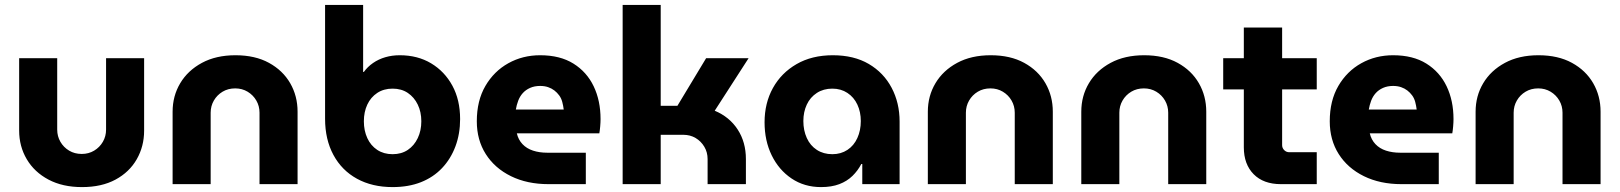

<svg xmlns="http://www.w3.org/2000/svg" viewBox="-20 -750 6597 782"><path d="M314 12Q235 12 177.5 -18.5Q120 -49 89 -101.5Q58 -154 58 -218V-513H213V-222Q213 -195 226 -172.5Q239 -150 261.5 -136.5Q284 -123 313 -123Q341 -123 363.5 -136.5Q386 -150 399 -172.5Q412 -195 412 -222V-513H567V-218Q567 -154 537 -101.5Q507 -49 450.5 -18.5Q394 12 314 12Z M683 0V-295Q683 -359 714 -411Q745 -463 802.5 -494Q860 -525 939 -525Q1019 -525 1075.5 -494Q1132 -463 1162 -411Q1192 -359 1192 -295V0H1037V-291Q1037 -318 1024 -340.5Q1011 -363 988.5 -376.5Q966 -390 938 -390Q909 -390 886.5 -376.5Q864 -363 851 -340.5Q838 -318 838 -291V0Z M1579 12Q1496 12 1434 -22Q1372 -56 1338 -119Q1304 -182 1304 -266V-730H1459V-457H1462Q1477 -478 1499.5 -493.5Q1522 -509 1549.5 -517Q1577 -525 1608 -525Q1681 -525 1736 -492Q1791 -459 1822.5 -401Q1854 -343 1854 -265Q1854 -205 1835 -154Q1816 -103 1780.5 -65.5Q1745 -28 1694.5 -8Q1644 12 1579 12ZM1579 -122Q1615 -122 1641 -139.5Q1667 -157 1681.5 -187.5Q1696 -218 1696 -256Q1696 -294 1681.5 -324Q1667 -354 1641 -371.5Q1615 -389 1579 -389Q1543 -389 1516.5 -371.5Q1490 -354 1476 -324Q1462 -294 1462 -256Q1462 -218 1476 -187.5Q1490 -157 1516.5 -139.5Q1543 -122 1579 -122Z M2214 0Q2127 0 2061 -32.5Q1995 -65 1958.5 -122.5Q1922 -180 1922 -256Q1922 -340 1957 -400Q1992 -460 2050.5 -492.5Q2109 -525 2180 -525Q2261 -525 2315.5 -491Q2370 -457 2398 -398.5Q2426 -340 2426 -265Q2426 -252 2424.5 -234.5Q2423 -217 2421 -207H2085Q2091 -181 2108 -163Q2125 -145 2151 -136.5Q2177 -128 2209 -128H2366V0ZM2081 -304H2276Q2274 -320 2270 -335Q2266 -350 2257.5 -361.5Q2249 -373 2238 -381.5Q2227 -390 2212.5 -395Q2198 -400 2180 -400Q2157 -400 2139 -392Q2121 -384 2109 -370.5Q2097 -357 2090.5 -339.5Q2084 -322 2081 -304Z M2516 0V-730H2671V-319H2739L2856 -513H3029L2891 -299Q2951 -274 2984.5 -222.5Q3018 -171 3018 -102V0H2862V-102Q2862 -130 2848.5 -152.5Q2835 -175 2813 -188Q2791 -201 2763 -201H2671V0Z M3324 12Q3256 12 3204 -23Q3152 -58 3123 -117.5Q3094 -177 3094 -252Q3094 -330 3128 -391.5Q3162 -453 3224.5 -489Q3287 -525 3372 -525Q3458 -525 3518.5 -489.5Q3579 -454 3611.5 -392.5Q3644 -331 3644 -255V0H3492V-82H3488Q3474 -55 3452 -33.5Q3430 -12 3398.5 0Q3367 12 3324 12ZM3370 -122Q3405 -122 3431.5 -139.5Q3458 -157 3472 -188Q3486 -219 3486 -257Q3486 -294 3472 -324Q3458 -354 3431.5 -371.5Q3405 -389 3370 -389Q3334 -389 3307 -371.5Q3280 -354 3266 -324Q3252 -294 3252 -257Q3252 -219 3266 -188Q3280 -157 3307 -139.5Q3334 -122 3370 -122Z M3759 0V-295Q3759 -359 3790 -411Q3821 -463 3878.5 -494Q3936 -525 4015 -525Q4095 -525 4151.5 -494Q4208 -463 4238 -411Q4268 -359 4268 -295V0H4113V-291Q4113 -318 4100 -340.5Q4087 -363 4064.5 -376.5Q4042 -390 4014 -390Q3985 -390 3962.5 -376.5Q3940 -363 3927 -340.5Q3914 -318 3914 -291V0Z M4384 0V-295Q4384 -359 4415 -411Q4446 -463 4503.5 -494Q4561 -525 4640 -525Q4720 -525 4776.5 -494Q4833 -463 4863 -411Q4893 -359 4893 -295V0H4738V-291Q4738 -318 4725 -340.5Q4712 -363 4689.5 -376.5Q4667 -390 4639 -390Q4610 -390 4587.5 -376.5Q4565 -363 4552 -340.5Q4539 -318 4539 -291V0Z M5197 0Q5126 0 5086 -40.5Q5046 -81 5046 -150V-638H5202V-159Q5202 -147 5210.5 -138.5Q5219 -130 5231 -130H5343V0ZM4962 -386V-513H5343V-386Z M5688 0Q5601 0 5535 -32.5Q5469 -65 5432.5 -122.5Q5396 -180 5396 -256Q5396 -340 5431 -400Q5466 -460 5524.5 -492.5Q5583 -525 5654 -525Q5735 -525 5789.5 -491Q5844 -457 5872 -398.5Q5900 -340 5900 -265Q5900 -252 5898.5 -234.5Q5897 -217 5895 -207H5559Q5565 -181 5582 -163Q5599 -145 5625 -136.5Q5651 -128 5683 -128H5840V0ZM5555 -304H5750Q5748 -320 5744 -335Q5740 -350 5731.5 -361.5Q5723 -373 5712 -381.5Q5701 -390 5686.5 -395Q5672 -400 5654 -400Q5631 -400 5613 -392Q5595 -384 5583 -370.5Q5571 -357 5564.5 -339.5Q5558 -322 5555 -304Z M5990 0V-295Q5990 -359 6021 -411Q6052 -463 6109.5 -494Q6167 -525 6246 -525Q6326 -525 6382.5 -494Q6439 -463 6469 -411Q6499 -359 6499 -295V0H6344V-291Q6344 -318 6331 -340.5Q6318 -363 6295.5 -376.5Q6273 -390 6245 -390Q6216 -390 6193.5 -376.5Q6171 -363 6158 -340.5Q6145 -318 6145 -291V0Z"/></svg>

Font: MuseoModerno SemiBold
Style: Bold
Weight: 700
Version: Version 1.001